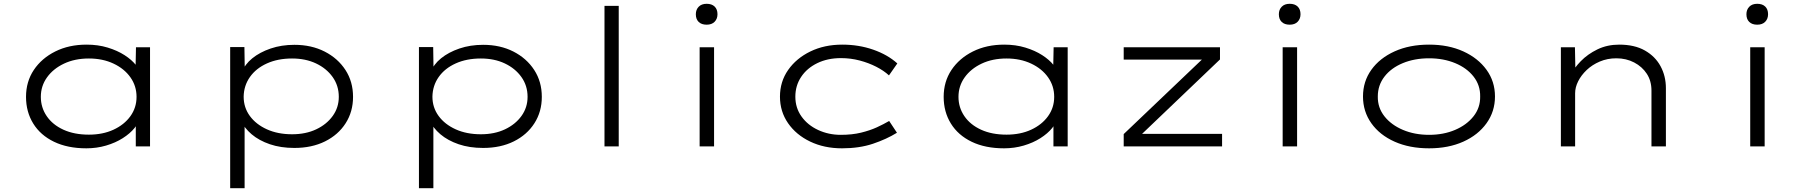

<svg xmlns="http://www.w3.org/2000/svg" viewBox="-20 -771 9533 1011"><path d="M435 10Q336 10 264.5 -24.5Q193 -59 155 -120.5Q117 -182 117 -261Q117 -341 158 -402.5Q199 -464 271 -500Q343 -536 436 -536Q496 -536 547 -520.5Q598 -505 636 -480.5Q674 -456 696.5 -427.5Q719 -399 721 -373L693 -375L696 -522H770V0H695V-148L714 -156Q712 -126 688.5 -97Q665 -68 626.5 -43.5Q588 -19 538.5 -4.5Q489 10 435 10ZM448 -62Q521 -62 577.5 -88Q634 -114 666.5 -159Q699 -204 699 -261Q699 -318 667 -363.5Q635 -409 578 -436Q521 -463 448 -463Q374 -463 317 -436Q260 -409 227.5 -363.5Q195 -318 195 -261Q195 -205 226 -159.5Q257 -114 314 -88Q371 -62 448 -62Z M1192 220V-523H1267L1269 -393L1254 -391Q1269 -432 1308.5 -464Q1348 -496 1405 -515.5Q1462 -535 1530 -535Q1620 -535 1689.5 -499.5Q1759 -464 1799 -402.5Q1839 -341 1839 -261Q1839 -183 1800 -122Q1761 -61 1691.5 -26.5Q1622 8 1530 8Q1458 8 1401 -11.5Q1344 -31 1305 -64Q1266 -97 1248 -138L1268 -139V220ZM1518 -64Q1590 -64 1645 -90Q1700 -116 1732 -160.5Q1764 -205 1764 -261Q1764 -320 1731.5 -365.5Q1699 -411 1644 -437Q1589 -463 1518 -463Q1443 -463 1385.5 -437Q1328 -411 1296 -365.5Q1264 -320 1263 -262Q1263 -205 1295.5 -160.5Q1328 -116 1385.5 -90Q1443 -64 1518 -64Z M2186 220V-523H2261L2263 -393L2248 -391Q2263 -432 2302.5 -464Q2342 -496 2399 -515.5Q2456 -535 2524 -535Q2614 -535 2683.5 -499.5Q2753 -464 2793 -402.5Q2833 -341 2833 -261Q2833 -183 2794 -122Q2755 -61 2685.5 -26.5Q2616 8 2524 8Q2452 8 2395 -11.5Q2338 -31 2299 -64Q2260 -97 2242 -138L2262 -139V220ZM2512 -64Q2584 -64 2639 -90Q2694 -116 2726 -160.5Q2758 -205 2758 -261Q2758 -320 2725.5 -365.5Q2693 -411 2638 -437Q2583 -463 2512 -463Q2437 -463 2379.5 -437Q2322 -411 2290 -365.5Q2258 -320 2257 -262Q2257 -205 2289.5 -160.5Q2322 -116 2379.5 -90Q2437 -64 2512 -64Z M3163 0V-740H3238V0Z M3664 0V-522H3740V0ZM3701 -641Q3674 -641 3659 -655.5Q3644 -670 3644 -696Q3644 -720 3659 -735.5Q3674 -751 3701 -751Q3728 -751 3743 -736.5Q3758 -722 3758 -696Q3758 -672 3743 -656.5Q3728 -641 3701 -641Z M4414 10Q4320 10 4246 -25.5Q4172 -61 4129.5 -122.5Q4087 -184 4087 -262Q4087 -341 4130 -402.5Q4173 -464 4247 -500Q4321 -536 4415 -536Q4502 -536 4578 -509.5Q4654 -483 4705 -437L4661 -374Q4634 -399 4594 -419.5Q4554 -440 4506.5 -452.5Q4459 -465 4408 -465Q4338 -465 4283.5 -438.5Q4229 -412 4198.5 -366Q4168 -320 4168 -262Q4168 -203 4200.5 -157.5Q4233 -112 4288 -86.5Q4343 -61 4407 -61Q4467 -61 4514 -72.5Q4561 -84 4597 -100.5Q4633 -117 4662 -134L4703 -72Q4648 -38 4576.5 -14Q4505 10 4414 10Z M5267 10Q5168 10 5096.5 -24.5Q5025 -59 4987 -120.5Q4949 -182 4949 -261Q4949 -341 4990 -402.5Q5031 -464 5103 -500Q5175 -536 5268 -536Q5328 -536 5379 -520.5Q5430 -505 5468 -480.5Q5506 -456 5528.5 -427.5Q5551 -399 5553 -373L5525 -375L5528 -522H5602V0H5527V-148L5546 -156Q5544 -126 5520.5 -97Q5497 -68 5458.5 -43.5Q5420 -19 5370.5 -4.5Q5321 10 5267 10ZM5280 -62Q5353 -62 5409.5 -88Q5466 -114 5498.5 -159Q5531 -204 5531 -261Q5531 -318 5499 -363.5Q5467 -409 5410 -436Q5353 -463 5280 -463Q5206 -463 5149 -436Q5092 -409 5059.5 -363.5Q5027 -318 5027 -261Q5027 -205 5058 -159.5Q5089 -114 5146 -88Q5203 -62 5280 -62Z M5897 0V-65L6320 -468L6341 -457H5897V-522H6404V-458L5981 -54L5963 -66H6415V0Z M6734 0V-522H6810V0ZM6771 -641Q6744 -641 6729 -655.5Q6714 -670 6714 -696Q6714 -720 6729 -735.5Q6744 -751 6771 -751Q6798 -751 6813 -736.5Q6828 -722 6828 -696Q6828 -672 6813 -656.5Q6798 -641 6771 -641Z M7505 10Q7402 10 7323.5 -25Q7245 -60 7201 -122Q7157 -184 7157 -263Q7157 -342 7201 -403.5Q7245 -465 7323.5 -500.5Q7402 -536 7505 -536Q7607 -536 7685 -500.5Q7763 -465 7807.5 -403.5Q7852 -342 7852 -263Q7852 -184 7807.5 -122Q7763 -60 7685 -25Q7607 10 7505 10ZM7505 -61Q7581 -61 7642 -87Q7703 -113 7739 -158.5Q7775 -204 7774 -263Q7775 -322 7739.5 -367.5Q7704 -413 7642.5 -438.5Q7581 -464 7505 -464Q7428 -464 7366.5 -438.5Q7305 -413 7270 -367.5Q7235 -322 7235 -263Q7234 -204 7270 -158.5Q7306 -113 7367.5 -87Q7429 -61 7505 -61Z M8199 0V-522H8273L8276 -373L8249 -374Q8268 -412 8304 -449Q8340 -486 8391.5 -511Q8443 -536 8506 -536Q8587 -536 8641.5 -505Q8696 -474 8724 -422Q8752 -370 8752 -307V0H8676V-294Q8676 -345 8651.5 -382.5Q8627 -420 8585 -442Q8543 -464 8491 -464Q8444 -464 8404 -447Q8364 -430 8335 -402.5Q8306 -375 8290 -343Q8274 -311 8274 -280V0H8237Q8222 0 8212.5 0Q8203 0 8199 0Z M9196 0V-522H9272V0ZM9233 -641Q9206 -641 9191 -655.5Q9176 -670 9176 -696Q9176 -720 9191 -735.5Q9206 -751 9233 -751Q9260 -751 9275 -736.5Q9290 -722 9290 -696Q9290 -672 9275 -656.5Q9260 -641 9233 -641Z"/></svg>

Font: Lexend Zetta Light
Style: Regular
Weight: 300
Designer: Bonnie Shaver-Troup, Thomas Jockin
Foundry: Lexend
Version: Version 1.007